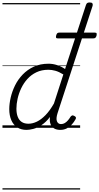

<svg xmlns="http://www.w3.org/2000/svg" viewBox="-20 -1035 803 1555"><path d="M195 17Q151 17 119.5 -3.5Q88 -24 71.5 -62Q55 -100 55 -151Q55 -194 66.5 -244.5Q78 -295 102 -343.5Q126 -392 164 -431.5Q202 -471 254 -495Q306 -519 374 -519Q408 -519 443 -507.5Q478 -496 507 -476L676 -994Q680 -1006 686.5 -1010.5Q693 -1015 706 -1015Q724 -1015 728.5 -1007.5Q733 -1000 730 -988L446 -118Q432 -74 441.5 -52Q451 -30 474 -30Q491 -30 505 -38.5Q519 -47 530.5 -60.5Q542 -74 551 -89Q555 -95 562.5 -99Q570 -103 582 -96Q594 -90 595 -82Q596 -74 590 -66Q579 -46 562 -27Q545 -8 521.5 4.5Q498 17 468 17Q439 17 419 5.5Q399 -6 390 -28Q381 -50 384 -81Q384 -83 384.5 -85Q385 -87 385 -88Q352 -45 316.5 -22Q281 1 249.5 9Q218 17 195 17ZM113 -155Q113 -117 123.5 -89.5Q134 -62 155.5 -47.5Q177 -33 210 -33Q244 -33 279 -50Q314 -67 349 -103Q384 -139 417 -197L493 -432Q457 -454 428 -462Q399 -470 372 -470Q317 -470 274.5 -449.5Q232 -429 201.5 -395Q171 -361 151.5 -319.5Q132 -278 122.5 -235.5Q113 -193 113 -155ZM448 -724Q436 -724 434 -730.5Q432 -737 435 -748Q438 -759 443 -765Q448 -771 461 -771H747Q761 -771 762.5 -764Q764 -757 762 -747Q759 -736 753.5 -730Q748 -724 735 -724ZM0 490H629V500H0ZM0 -20H629V0H0ZM0 -505H629V-500H0ZM0 -1010H629V-1000H0Z"/></svg>

Font: Playwrite RO Guides
Style: Regular
Weight: 400
Designer: Veronika Burian, José Scaglione
Foundry: TypeTogether
Version: Version 1.003